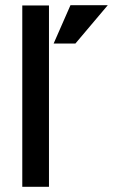

<svg xmlns="http://www.w3.org/2000/svg" viewBox="-20 -721 436 741"><path d="M252 -701H396L271 -553H187ZM66 -700H169V0H66Z"/></svg>

Font: Haskoy SemiBold
Style: Regular
Weight: 600
Designer: Ertekin Erdin
Foundry: Ertekin Erdin
Version: Version 1.500; ttfautohint (v1.8.3)